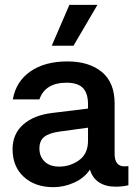

<svg xmlns="http://www.w3.org/2000/svg" viewBox="-20 -764 560 794"><path d="M267 -744H383L284 -575H194ZM511 -77V2Q487 8 458 8Q417 8 389.5 -10Q362 -28 352 -63Q329 -28 287 -9Q245 10 201 10Q125 10 78.5 -32.5Q32 -75 32 -147Q32 -210 76 -249Q120 -288 197 -297L344 -315V-332Q344 -379 322.5 -400.5Q301 -422 255 -422Q167 -422 143 -353H33Q46 -427 105.5 -468.5Q165 -510 259 -510Q348 -510 401 -466.5Q454 -423 454 -336V-128Q454 -76 495 -76Q504 -76 511 -77ZM344 -182V-236L227 -220Q183 -214 163 -198Q143 -182 143 -150Q143 -117 164.5 -96Q186 -75 225 -75Q270 -75 307 -101.5Q344 -128 344 -182Z"/></svg>

Font: CBA Beacon Sans Bold
Style: Regular
Weight: 700
Designer: Wei Huang
Foundry: Wei Huang
Version: Version 1.002